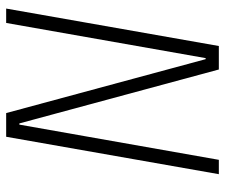

<svg xmlns="http://www.w3.org/2000/svg" viewBox="-74 -660 733 626"><g transform="rotate(-90 293.0 -346.5)"><path d="M379.9 0 204.1 -650.4H200.2L85.4 0H38.6L160.6 -693.4H237.8L413.6 -43H417L531.7 -693.4H578.6L456.5 0Z"/></g></svg>

Font: Cascadia Mono ExtraLight
Style: Italic
Weight: 200
Italic angle: -10°
Monospace: yes
Designer: Aaron Bell
Foundry: Saja Typeworks
Version: Version 2404.023; ttfautohint (v1.8.4)